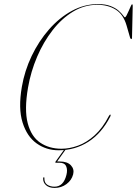

<svg xmlns="http://www.w3.org/2000/svg" viewBox="-20 -729 670 941"><path d="M521.5 -167Q523.5 -164.5 520.5 -158Q478.5 -76 413.2 -34.2Q348 7.5 267 7.5Q207 7.5 159.5 -26.2Q112 -60 90.5 -129Q69 -198 87 -303Q100.5 -382 135.2 -454.8Q170 -527.5 220.5 -585Q271 -642.5 332.2 -675.8Q393.5 -709 460 -709Q497.5 -709 522.2 -699.2Q547 -689.5 561.5 -676.5Q576 -663.5 583 -653.8Q590 -644 592 -644Q595.5 -644 600.5 -653.8Q605.5 -663.5 611 -676Q616.5 -688.5 620.8 -698.2Q625 -708 627 -708Q630.5 -708 630.5 -701L627 -544Q627 -538.5 624 -537.5Q620.5 -536.5 617.5 -544.5L600.5 -603.5Q584.5 -659 546.5 -682.2Q508.5 -705.5 456.5 -705.5Q393.5 -705.5 338 -672Q282.5 -638.5 237.8 -581Q193 -523.5 162 -451Q131 -378.5 117.5 -300.5Q98.5 -191.5 115.8 -125.5Q133 -59.5 177 -29.8Q221 0 281.5 0Q320.5 0 362.5 -15.2Q404.5 -30.5 443.8 -65.8Q483 -101 514 -161Q519 -169.5 521.5 -167ZM297.5 0H304.5L260 62.5H273Q310 62.5 327.5 81.2Q345 100 338.5 125.5Q331 154.5 305.8 173.2Q280.5 192 248 192Q220.5 192 205.5 178.5Q190.5 165 191.5 144.5Q192 140 195 139.5Q197.5 139 197.5 143.5Q196.5 166 211.2 176Q226 186 247 186Q291 186 305.5 128.5Q312 103 304.2 85.8Q296.5 68.5 271.5 68.5H254.5Q248 68.5 253 62Z"/></svg>

Font: Fraunces 144pt Thin
Style: Italic
Weight: 100
Italic angle: -16°
Version: Version 1.000;[b76b70a41]